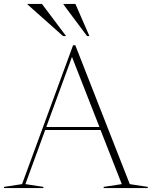

<svg xmlns="http://www.w3.org/2000/svg" viewBox="-28 -955 770 975"><path d="M631 -20 722.5 -6V0H498.5V-6L590.5 -20L482.5 -295H201.5L101 -20L192.5 -6V0H-8V-6L84 -20L343 -725H354.5ZM207 -310H477L337.5 -666ZM307.5 -772H292L112 -932V-935H185ZM426 -772H414L294.5 -932V-935H355Z"/></svg>

Font: Newsreader 72pt ExtraLight
Style: Regular
Weight: 275
Designer: Hugues Gentile
Foundry: Production Type
Version: Version 1.003; ttfautohint (v1.8.3)